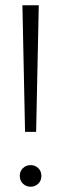

<svg xmlns="http://www.w3.org/2000/svg" viewBox="-20 -700 232 728"><path d="M75 -200 65 -680H127L117 -200ZM96 8Q79 8 67 -3.5Q55 -15 55 -33Q55 -51 67 -62.5Q79 -74 96 -74Q113 -74 125 -62.5Q137 -51 137 -33Q137 -15 125 -3.5Q113 8 96 8Z"/></svg>

Font: Margherita Variable
Style: Regular
Weight: 400
Designer: James Puckett
Foundry: Dunwich Type Founders
Version: Version 1.008